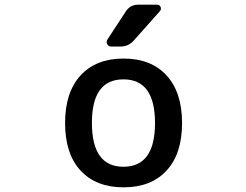

<svg xmlns="http://www.w3.org/2000/svg" viewBox="-20 -803 1040 811"><path d="M368.2 -284.2Q368.2 -98.6 501.5 -98.6Q634.8 -98.6 634.8 -283.2Q634.8 -467.8 501.5 -467.8Q368.2 -467.8 368.2 -284.2ZM643.6 -783.2Q654.3 -783.2 658.2 -773.9Q662.1 -764.6 656.2 -756.8L545.9 -632.8Q523.4 -606.4 489.3 -606.4H450.2Q438.5 -606.4 433.1 -616.2Q427.7 -626 433.6 -635.7L510.7 -753.9Q529.3 -783.2 563.5 -783.2ZM254.9 -283.2Q254.9 -413.1 320.3 -484.4Q385.7 -555.7 502 -555.7Q618.2 -555.7 683.6 -484.4Q749 -413.1 749 -283.2Q749 -153.3 683.6 -82.5Q618.2 -11.7 502 -11.7Q385.7 -11.7 320.3 -82.5Q254.9 -153.3 254.9 -283.2Z"/></svg>

Font: Gen Jyuu Gothic L Monospace Medium
Style: Regular
Weight: 500
Designer: [Source Han Sans]
Ryoko NISHIZUKA  (kana & ideographs); Paul D. Hunt (Latin, Greek & Cyrillic); Wenlong ZHANG  (bopomofo
Version: Version 1.002.20150607